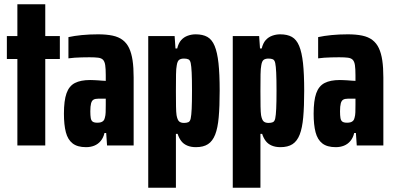

<svg xmlns="http://www.w3.org/2000/svg" viewBox="-20 -678 1840 895"><path d="M61 0V-403H12V-510H61V-658H191V-510H259V-403H191V0Z M381 8Q341 8 318.5 -9.5Q296 -27 287 -61.5Q278 -96 278 -148Q278 -209 290 -243Q302 -277 329 -291Q356 -305 400 -305Q408 -305 417.5 -304.5Q427 -304 436.5 -303.5Q446 -303 455.5 -302Q465 -301 473 -301V-328Q473 -357 470.5 -374Q468 -391 460.5 -399Q453 -407 438 -409Q423 -411 397 -411Q378 -411 360.5 -410.5Q343 -410 327.5 -409Q312 -408 299 -406V-505Q326 -511 361.5 -514.5Q397 -518 437 -518Q476 -518 504.5 -512Q533 -506 552 -491.5Q571 -477 582 -453.5Q593 -430 598 -396.5Q603 -363 603 -317V0H479L475 -58H467Q462 -36 449.5 -21Q437 -6 419.5 1Q402 8 381 8ZM434 -106Q443 -106 450 -108Q457 -110 462 -115Q467 -120 469 -130Q472 -140 472.5 -154.5Q473 -169 473 -189V-218H438Q424 -218 416 -213.5Q408 -209 404.5 -196Q401 -183 401 -159Q401 -140 403 -128Q405 -116 412 -111Q419 -106 434 -106Z M671 197V-510H794L798 -452H806Q812 -477 824.5 -491Q837 -505 855 -511.5Q873 -518 892 -518Q925 -518 946.5 -506Q968 -494 980.5 -464Q993 -434 998.5 -383.5Q1004 -333 1004 -255Q1004 -182 999.5 -131.5Q995 -81 983 -50.5Q971 -20 949.5 -6Q928 8 893 8Q870 8 852.5 0.5Q835 -7 824.5 -21Q814 -35 808 -54H800V197ZM838 -105Q850 -105 858 -108.5Q866 -112 869 -126Q872 -140 873.5 -170.5Q875 -201 875 -255Q875 -309 873.5 -339.5Q872 -370 869 -384Q866 -398 858 -401.5Q850 -405 838 -405Q823 -405 815 -399Q807 -393 804 -374Q801 -360 800.5 -331Q800 -302 800 -253Q800 -209 800.5 -181.5Q801 -154 803 -141Q807 -119 815 -112Q823 -105 838 -105Z M1065 197V-510H1188L1192 -452H1200Q1206 -477 1218.5 -491Q1231 -505 1249 -511.5Q1267 -518 1286 -518Q1319 -518 1340.5 -506Q1362 -494 1374.5 -464Q1387 -434 1392.5 -383.5Q1398 -333 1398 -255Q1398 -182 1393.5 -131.5Q1389 -81 1377 -50.5Q1365 -20 1343.5 -6Q1322 8 1287 8Q1264 8 1246.5 0.5Q1229 -7 1218.5 -21Q1208 -35 1202 -54H1194V197ZM1232 -105Q1244 -105 1252 -108.5Q1260 -112 1263 -126Q1266 -140 1267.5 -170.5Q1269 -201 1269 -255Q1269 -309 1267.5 -339.5Q1266 -370 1263 -384Q1260 -398 1252 -401.5Q1244 -405 1232 -405Q1217 -405 1209 -399Q1201 -393 1198 -374Q1195 -360 1194.5 -331Q1194 -302 1194 -253Q1194 -209 1194.5 -181.5Q1195 -154 1197 -141Q1201 -119 1209 -112Q1217 -105 1232 -105Z M1545 8Q1505 8 1482.5 -9.5Q1460 -27 1451 -61.5Q1442 -96 1442 -148Q1442 -209 1454 -243Q1466 -277 1493 -291Q1520 -305 1564 -305Q1572 -305 1581.5 -304.5Q1591 -304 1600.5 -303.5Q1610 -303 1619.5 -302Q1629 -301 1637 -301V-328Q1637 -357 1634.5 -374Q1632 -391 1624.5 -399Q1617 -407 1602 -409Q1587 -411 1561 -411Q1542 -411 1524.5 -410.5Q1507 -410 1491.5 -409Q1476 -408 1463 -406V-505Q1490 -511 1525.5 -514.5Q1561 -518 1601 -518Q1640 -518 1668.5 -512Q1697 -506 1716 -491.5Q1735 -477 1746 -453.5Q1757 -430 1762 -396.5Q1767 -363 1767 -317V0H1643L1639 -58H1631Q1626 -36 1613.5 -21Q1601 -6 1583.5 1Q1566 8 1545 8ZM1598 -106Q1607 -106 1614 -108Q1621 -110 1626 -115Q1631 -120 1633 -130Q1636 -140 1636.5 -154.5Q1637 -169 1637 -189V-218H1602Q1588 -218 1580 -213.5Q1572 -209 1568.5 -196Q1565 -183 1565 -159Q1565 -140 1567 -128Q1569 -116 1576 -111Q1583 -106 1598 -106Z"/></svg>

Font: Saira ExtraCondensed ExtraBold
Style: Regular
Weight: 800
Width: 2
Designer: Hector Gatti with collaboration of the Omnibus-Type team
Foundry: Omnibus-Type
Version: Version 1.101